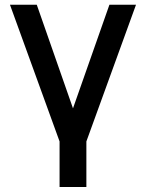

<svg xmlns="http://www.w3.org/2000/svg" viewBox="-20 -582 600 790"><path d="M430.2 -562.5H539.6L335.4 0V187.5H225.1V0L21 -562.5H131.3L280.3 -136.2Z"/></svg>

Font: Manrope3 Semibold
Style: Regular
Weight: 600
Width: 4
Designer: Mikhail Sharanda
Foundry: Mikhail Sharanda
Version: Version 3.000;PS 003.000;hotconv 1.0.88;makeotf.lib2.5.64775